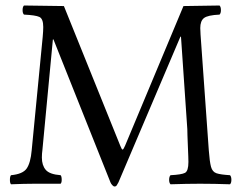

<svg xmlns="http://www.w3.org/2000/svg" viewBox="-20 -667 876 697"><path d="M660 -198 637 -534H635L410 -5Q407 1 404 5.5Q401 10 396 10Q392 10 387.5 5Q383 0 381 -5L174 -524H172L134 -123Q133 -116 132.5 -109Q132 -102 132 -95Q132 -67 146 -50.5Q160 -34 200 -31Q204 -27 204 -14Q204 -4 200 0H106Q88 0 65.5 0.5Q43 1 20 2Q16 -2 16 -14Q16 -27 20 -31Q63 -35 77 -55.5Q91 -76 95 -121L135 -533Q136 -544 136.5 -553Q137 -562 137 -569Q137 -599 123 -605.5Q109 -612 67 -614Q62 -619 62 -630Q62 -642 67 -647L212 -645L417 -137Q422 -124 425 -124Q428 -124 434 -138L646 -645L777 -647Q782 -642 782 -630Q782 -619 777 -614Q734 -612 720.5 -601.5Q707 -591 707 -565Q707 -560 707.5 -554.5Q708 -549 708 -542L738 -121Q741 -80 746 -61.5Q751 -43 766 -38Q781 -33 815 -31Q820 -26 820 -14Q820 -3 815 2Q790 1 759.5 0.5Q729 0 706 0Q684 0 655.5 0.5Q627 1 599 2Q594 -3 594 -14Q594 -26 599 -31Q639 -33 651.5 -39.5Q664 -46 664 -79Q664 -83 663.5 -99.5Q663 -116 662 -137Q661 -158 660.5 -175.5Q660 -193 660 -198Z"/></svg>

Font: Ponomar
Style: Regular
Weight: 400
Version: Version 1.301; ttfautohint (v1.8.4.7-5d5b)